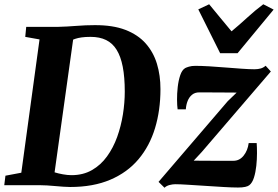

<svg xmlns="http://www.w3.org/2000/svg" viewBox="-31 -869 1304 901"><path d="M92 -743H242Q283.5 -744 327 -747.5Q370.5 -751 413 -751Q498.5 -751.5 557.5 -728.8Q616.5 -706 652.8 -665Q689 -624 705.5 -569.5Q722 -515 722 -451Q722 -351.5 696.5 -267.5Q671 -183.5 619 -121.8Q567 -60 487 -25.8Q407 8.5 298 8.5Q284 8.5 266.2 7.2Q248.5 6 229 4.2Q209.5 2.5 190.5 1.2Q171.5 0 154.5 0H-11L-5.5 -44.5L69 -58.5L154.5 -684L87.5 -696ZM220.5 -27 205 -68.5Q209 -65.5 225.5 -60.2Q242 -55 264 -51Q286 -47 304.5 -47Q359 -47 400.5 -70.8Q442 -94.5 471.2 -135Q500.5 -175.5 518.8 -226.2Q537 -277 545.8 -332Q554.5 -387 554.5 -439Q554.5 -507 545 -555.8Q535.5 -604.5 516.2 -635.5Q497 -666.5 466.8 -681.2Q436.5 -696 394 -696Q369.5 -696 352 -693.5Q334.5 -691 322.8 -687Q311 -683 303.5 -679L315.5 -707ZM1079.5 -434.5Q1065.5 -434.5 1047.2 -434.8Q1029 -435 1009.2 -435Q989.5 -435 970 -435.2Q950.5 -435.5 933.2 -435.5Q916 -435.5 904 -435.5Q883.5 -435.5 870 -424.2Q856.5 -413 849.5 -395.2Q842.5 -377.5 841 -356H802.5Q800 -373 799.8 -401.2Q799.5 -429.5 803 -460.5Q806.5 -491.5 814.8 -516Q823 -540.5 838 -549.5Q843.5 -552.5 855.8 -556.2Q868 -560 885.5 -560Q913 -560 950.8 -557.8Q988.5 -555.5 1028.5 -552.2Q1068.5 -549 1104.2 -546.5Q1140 -544 1163 -544Q1180 -544 1192.8 -547.8Q1205.5 -551.5 1215.5 -560.5L1240 -533.5L916 -156L878 -115Q898 -115 920.5 -114.8Q943 -114.5 967.2 -114.5Q991.5 -114.5 1016 -114.5Q1040.5 -114.5 1064.5 -114.5Q1093 -114.5 1112.2 -138.5Q1131.5 -162.5 1136 -197.5H1173.5Q1175 -179 1175 -150.2Q1175 -121.5 1171.8 -91Q1168.5 -60.5 1160.8 -35.8Q1153 -11 1139 0Q1133 5 1119.8 8Q1106.5 11 1086 11Q1058 11 1017.2 8.5Q976.5 6 933 3.2Q889.5 0.5 851.5 -2Q813.5 -4.5 791 -4.5Q779.5 -4.5 764.8 -0.8Q750 3 741 12L713 -15.5L1037.5 -394ZM1002 -619.5 899.5 -825 950.5 -849Q976 -819 1002.2 -786.2Q1028.5 -753.5 1055.5 -722Q1093.5 -753.5 1129 -786.2Q1164.5 -819 1204.5 -849L1253 -824L1084 -619.5Z"/></svg>

Font: Merriweather 36pt ExtraBold
Style: Italic
Weight: 800
Italic angle: -7.8°
Version: Version 2.101